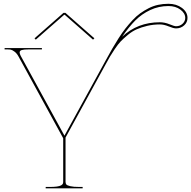

<svg xmlns="http://www.w3.org/2000/svg" viewBox="-20 -1020 1036 1040"><path d="M173.8 -805.2 167 -812.5 323.7 -950.2H334.5L491.2 -812.5L483.9 -805.2L330.6 -939.9H327.6ZM641.6 -820.8Q724.6 -899.4 846.2 -899.4Q871.6 -899.4 897.9 -888.7Q924.3 -877.9 933.6 -877.9Q954.6 -877.9 969 -891.4Q983.4 -904.8 983.4 -922.9Q983.4 -948.2 957.3 -967.8Q931.2 -987.3 892.6 -987.3Q839.8 -987.3 793.9 -965.8Q748 -944.3 713.1 -909.4Q678.2 -874.5 641.6 -820.8ZM554.2 -695.8Q573.2 -731 588.4 -757.1Q603.5 -783.2 622.8 -813.5Q642.1 -843.8 659.4 -865.7Q676.8 -887.7 697.5 -910.2Q718.3 -932.6 739.5 -947.8Q760.7 -962.9 784.9 -975.3Q809.1 -987.8 836.2 -993.7Q863.3 -999.5 892.6 -999.5Q935.5 -999.5 965.6 -977.1Q995.6 -954.6 995.6 -922.9Q995.6 -898.9 977.5 -882.6Q959.5 -866.2 933.6 -866.2Q919.4 -866.2 893.6 -877Q867.7 -887.7 846.2 -887.7Q810.1 -887.7 777.3 -879.9Q744.6 -872.1 720.5 -861.3Q696.3 -850.6 672.6 -831.1Q648.9 -811.5 634 -795.9Q619.1 -780.3 601.8 -754.4Q584.5 -728.5 575.9 -713.9Q567.4 -699.2 553.2 -673.3L335 -274.9V-35.2Q335 -26.4 339.1 -21Q343.3 -15.6 360.6 -11.5Q377.9 -7.3 410.2 -7.3H427.7V0H227.5V-7.3H247.6Q272 -7.3 287.8 -9.5Q303.7 -11.7 310.8 -15.9Q317.9 -20 320.1 -24.4Q322.3 -28.8 322.3 -35.2V-271L320.3 -274.9L80.6 -713.4Q71.3 -731 58.8 -740.2Q46.4 -749.5 38.3 -751Q30.3 -752.4 18.6 -752.4H4.9V-759.8H207V-752.4H136.2Q109.9 -752.4 98.1 -749Q86.4 -745.6 86.4 -735.8Q86.4 -729 91.8 -718.3L329.1 -285.2Z"/></svg>

Font: ZnikomitNo24
Style: Thin
Weight: 300
Designer: gluk
Foundry: gluk
Version: Version 0.55